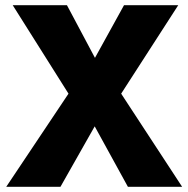

<svg xmlns="http://www.w3.org/2000/svg" viewBox="-20 -720 725 740"><path d="M458 -700 346 -497 238 -700H29L244 -359L4 0H213L345 -233L473 0H682L447 -359L667 -700Z"/></svg>

Font: Glinicke Jost Bold
Style: Bold
Weight: 700
Version: Version 3.710